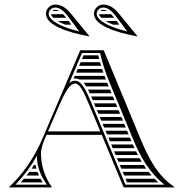

<svg xmlns="http://www.w3.org/2000/svg" viewBox="-20 -820 805 840"><path d="M203.2 -758C204 -753.3 207.5 -747.8 213.6 -742H269.8C269.4 -742.4 269.1 -742.9 268.8 -743.3C264.5 -748.7 260.2 -753.7 256.1 -758ZM232.7 -728C241.6 -722.6 252.4 -717.2 265.2 -712H292.2C288.2 -717.3 284.2 -722.7 280.2 -728ZM208.7 -772H239.1C233.5 -775.2 227.9 -777 222 -777C216.7 -777 212.1 -775 208.7 -772ZM413.2 -758C414 -753.3 417.5 -747.8 423.6 -742H479.8C479.4 -742.4 479.1 -742.9 478.8 -743.3C474.5 -748.7 470.2 -753.7 466.1 -758ZM442.7 -728C451.6 -722.6 462.4 -717.2 475.2 -712H502.2L490.2 -728ZM418.7 -772H449.1C443.5 -775.2 437.9 -777 432 -777C426.7 -777 422.1 -775 418.7 -772ZM537 -682.3C456.2 -701.8 403 -730.9 403 -760C403 -775 416.3 -787 432 -787C454 -787 470.7 -769.4 486.7 -749.4ZM370 -661 371 -662 293 -757C273 -782 251 -800 222 -800C200 -800 181 -782 181 -760C181 -711 271 -679 370 -661ZM580 -661 581 -662 503 -757C483 -782 461 -800 432 -800C410 -800 391 -782 391 -760C391 -711 481 -679 580 -661ZM327 -682.3C246.2 -701.8 193 -730.9 193 -760C193 -775 206.3 -787 222 -787C244 -787 260.7 -769.4 276.7 -749.4ZM328.1 -472H443.4C441.3 -477.4 439.2 -482.7 437.3 -488H307L302 -476.3C304.3 -476.6 306.2 -476.7 308.3 -476.7C315.5 -476.7 322.1 -475.1 328.1 -472ZM345.4 -458C349.5 -453.4 353.3 -448 357 -442H455.7L450 -455.7C449.7 -456.4 449.4 -457.2 449 -458ZM364.9 -428C367.5 -422.9 370.1 -417.6 372.6 -412H468.1L461.5 -428ZM378.8 -398C381 -392.8 383.2 -387.4 385.5 -382H480.5L473.9 -398ZM338.7 -562H413.9C412.6 -567.3 411.3 -572.6 410 -578H345.5C343.2 -572.7 341 -567.3 338.7 -562ZM332.7 -548C330.4 -542.7 328.1 -537.3 325.8 -532H422.4C420.7 -537.3 419.2 -542.6 417.7 -548ZM319.8 -518C317.6 -512.7 315.3 -507.3 313 -502H432.2C430.3 -507.3 428.5 -512.7 426.8 -518ZM486.3 -368H391.3L398 -352H493C490.8 -357.3 488.6 -362.7 486.3 -368ZM498.8 -338H403.8L410.5 -322H505.4ZM511.2 -308H416.4C418.6 -302.7 420.8 -297.3 423 -292H517.8ZM523.6 -278H428.9L435.5 -262H530.3ZM536.1 -248H441.4L448.1 -232H542.7C540.5 -237.3 538.3 -242.7 536.1 -248ZM548.5 -218H453.9L460.6 -202H555.2C553.8 -205.2 552.5 -208.4 551.2 -211.6C550.3 -213.7 549.4 -215.9 548.5 -218ZM619.9 -82C616.1 -87.3 612.5 -92.6 608.9 -98H504L510.6 -82ZM630.3 -68H516.5C518.7 -62.7 520.9 -57.3 523.1 -52H643.4C638.9 -57.2 634.5 -62.6 630.3 -68ZM656.1 -38H529C531.2 -32.7 533.4 -27.3 535.7 -22H672.2C666.7 -27.2 661.3 -32.6 656.1 -38ZM561.2 -188H466.4L473.1 -172H568.5C566 -177.3 563.6 -182.6 561.2 -188ZM575.2 -158H478.9L485.6 -142H583.3C580.5 -147.3 577.8 -152.6 575.2 -158ZM590.9 -128H491.4C493.7 -122.7 495.9 -117.3 498.1 -112H600.2C597 -117.3 593.9 -122.6 590.9 -128ZM139.4 -82C137.9 -87.3 136.6 -92.6 135.5 -98H128.8C125.2 -92.5 121.6 -87.2 118 -82ZM143.9 -68H108C103.9 -62.5 99.9 -57.2 95.7 -52H150.5C148.1 -57.3 145.9 -62.6 143.9 -68ZM157.5 -38H84.3C79.8 -32.6 75.2 -27.3 70.4 -22H166.8C163.4 -27.3 160.3 -32.7 157.5 -38ZM189.9 -245 240 -361C267.8 -425.5 288.4 -454.7 308.3 -454.7C328.3 -454.7 344.2 -423.7 370.8 -360L418.9 -245ZM141.6 -138.2C141.6 -90.8 157.5 -51.1 185.5 -12H47.4C81.9 -47.5 113.6 -89 141.6 -138.2ZM168 -219C129 -126 76 -54 19 -1L20 0H206L207 -1C176 -45 159.4 -95.5 159.4 -147.4C159.4 -171.3 167.7 -193 177.2 -215.1L183.6 -230H425.1L521 0H743V-2C667 -53 628.9 -129.8 591.5 -220L434 -600H331ZM381.9 -364.6C356.6 -425.2 338.4 -466.7 308.3 -466.7C299.1 -466.7 290.8 -463.4 282.9 -457.1L338.9 -588H418C428.3 -541.7 441.1 -503.4 459.2 -459.5L560.4 -215.4C594.2 -133.8 631.8 -66.9 698.8 -12H529Z"/></svg>

Font: SortefaxS02
Style: Medium
Weight: 500
Designer: gluk
Foundry: gluk
Version: Version 0.261